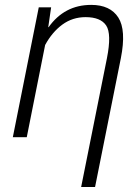

<svg xmlns="http://www.w3.org/2000/svg" viewBox="-20 -558 563 781"><path d="M176.3 -447.8 177.7 -447.3Q209.5 -492.2 252.7 -515.1Q295.9 -538.1 351.1 -538.1Q428.2 -538.1 461.2 -486.8Q494.1 -435.5 471.7 -321.8L366.7 202.6H310.1L415 -321.3Q434.6 -420.4 411.9 -454.3Q389.2 -488.3 328.1 -488.3Q274.9 -488.3 233.4 -457.8Q191.9 -427.2 163.6 -375L88.9 0H32.2L137.7 -528.3H188Z"/></svg>

Font: Franko
Style: Light Italic
Weight: 300
Designer: Google
Version: Version 1.200310; 2013